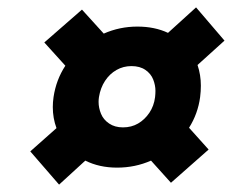

<svg xmlns="http://www.w3.org/2000/svg" viewBox="-20 -567 628 520"><path d="M297 -113Q249 -113 211 -132L140 -67L62 -157L133 -220Q123 -247 123 -277Q123 -290 125 -304Q132 -351 157 -389L100 -452L202 -541L261 -476Q304 -495 352 -495Q399 -495 435 -478L511 -547L588 -457L515 -391Q524 -364 524 -335Q524 -320 522 -304Q516 -259 492 -221L545 -162L443 -72L389 -132Q346 -113 297 -113ZM313 -222Q336 -222 354 -232.5Q372 -243 384.5 -261.5Q397 -280 400 -304Q401 -313 401 -321Q401 -336 395 -351.5Q389 -367 374 -377.5Q359 -388 336 -388Q314 -388 295.5 -377.5Q277 -367 264.5 -348Q252 -329 248 -304Q247 -297 247 -291Q247 -275 253.5 -259Q260 -243 275.5 -232.5Q291 -222 313 -222Z"/></svg>

Font: Lexend SemBd
Style: Italic
Weight: 600
Italic angle: -8.13011°
Designer: Bonnie Shaver-Troup, Thomas Jockin
Foundry: Lexend
Version: Version 1.007